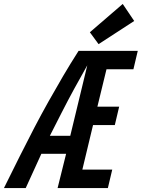

<svg xmlns="http://www.w3.org/2000/svg" viewBox="-63 -950 716 970"><path d="M-43 0Q-1 -85 36.5 -160Q74 -235 110 -304Q146 -373 182.5 -438Q219 -503 256 -566Q293 -629 334 -693H633L611 -600H475L429 -411H539L517 -318H407L353 -93H504L482 0H228L271 -173H146L67 0ZM189 -264H292L378 -620Q345 -562 312 -501.5Q279 -441 248.5 -381Q218 -321 189 -264ZM435 -727 391 -787 557 -930 615 -844Z"/></svg>

Font: Ubuntu Sans Mono Medium
Style: Italic
Weight: 500
Italic angle: -13.5°
Monospace: yes
Designer: Dalton Maag Ltd
Foundry: Dalton Maag Ltd
Version: Version 1.006